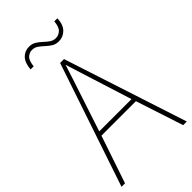

<svg xmlns="http://www.w3.org/2000/svg" viewBox="-272 -973 1048 1048"><g transform="rotate(-45 252.0 -449.0)"><path d="M476 0 386 -275H120L27 0H0L241 -715H271L504 0ZM282 -601Q276 -621 269.5 -641Q263 -661 255 -687Q248 -665 241 -643.5Q234 -622 227 -600L128 -300H377ZM102 -804Q106 -852 128 -875Q150 -898 184 -898Q207 -898 224.5 -887Q242 -876 256.5 -862Q271 -848 286.5 -837.5Q302 -827 321 -827Q342 -827 359 -842.5Q376 -858 379 -898H403Q401 -851 377.5 -827Q354 -803 320 -803Q296 -803 279 -814Q262 -825 247 -839Q232 -853 217 -863.5Q202 -874 182 -874Q163 -874 146.5 -859.5Q130 -845 126 -804Z"/></g></svg>

Font: Noto Sans Lao UI SemCond Thin
Style: Regular
Weight: 100
Width: 4
Designer: Monotype Design Team
Foundry: Monotype Imaging Inc.
Version: Version 2.000; ttfautohint (v1.8.4.7-5d5b)